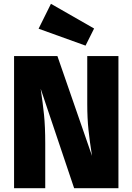

<svg xmlns="http://www.w3.org/2000/svg" viewBox="-20 -990 697 1010"><path d="M603 0H370L194 -523Q205 -450 211.5 -387Q218 -324 218 -235V0H54V-695H282L464 -170Q452 -245 445.5 -306.5Q439 -368 439 -443V-695H603ZM430 -750 183 -839 248 -970 475 -840Z"/></svg>

Font: Trujillo ExtraBold
Style: Regular
Weight: 800
Designer: Fira Sans original fonts by bBox Type GmbH, Carrois Corporate GbR, & Edenspiekermann AG / Changes by Cristiano Sobral
Foundry: Fira Sans original fonts by bBox Type GmbH, Carrois Corporate GbR, & Edenspiekermann AG / Changes by Cristiano Sobral
Version: Version 4.301;July 28, 2020;FontCreator 13.0.0.2655 64-bit